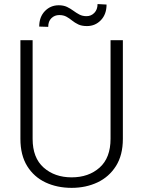

<svg xmlns="http://www.w3.org/2000/svg" viewBox="-20 -907 698 937"><path d="M519.5 -710.9H579.6V-229.5Q579.6 -149.9 545.9 -96.7Q512.2 -43.5 455.6 -16.8Q398.9 9.8 329.6 9.8Q258.8 9.8 202.1 -16.8Q145.5 -43.5 112.5 -96.7Q79.6 -149.9 79.6 -229.5V-710.9H139.2V-229.5Q139.2 -136.7 193.1 -89.1Q247.1 -41.5 329.6 -41.5Q412.6 -41.5 466.1 -89.1Q519.5 -136.7 519.5 -229.5ZM456.1 -887.2 500 -884.8Q500 -837.4 472.4 -808.6Q444.8 -779.8 404.3 -779.8Q378.9 -779.8 362.1 -787.8Q345.2 -795.9 332 -806.6Q318.8 -817.4 304.4 -825.4Q290 -833.5 269 -833.5Q246.6 -833.5 231 -818.4Q215.3 -803.2 215.3 -775.9L171.4 -777.3Q171.4 -824.2 199 -852.8Q226.6 -881.3 266.6 -881.3Q290 -881.3 306.9 -873.3Q323.7 -865.2 337.9 -854.7Q352.1 -844.2 367.2 -836.2Q382.3 -828.1 402.3 -828.1Q424.8 -828.1 440.4 -844.2Q456.1 -860.4 456.1 -887.2Z"/></svg>

Font: Vazirmatn RD UI FD ExtraLight
Style: Regular
Weight: 200
Designer: Saber Rastikerdar
Foundry: Saber Rastikerdar
Version: Version 33.003